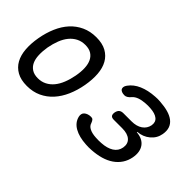

<svg xmlns="http://www.w3.org/2000/svg" viewBox="-54 -929 1308 1308"><g transform="rotate(45 600.0 -275.0)"><path d="M218 10Q160 10 121.5 -11.5Q83 -33 62 -71Q41 -109 37 -161.5Q33 -214 44 -276Q55 -338 77.5 -390Q100 -442 134 -479.5Q168 -517 214.5 -538.5Q261 -560 319 -560Q378 -560 416.5 -538.5Q455 -517 476 -479.5Q497 -442 501 -390Q505 -338 494 -276Q483 -214 460 -161.5Q437 -109 402.5 -71Q368 -33 322 -11.5Q276 10 218 10ZM234 -80Q269 -80 297 -94.5Q325 -109 346 -134.5Q367 -160 381.5 -196.5Q396 -233 404 -276Q412 -319 410.5 -354.5Q409 -390 397 -415.5Q385 -441 362 -455.5Q339 -470 303 -470Q267 -470 239 -455.5Q211 -441 190 -415.5Q169 -390 155 -354Q141 -318 133 -275Q126 -232 127.5 -196Q129 -160 141 -134.5Q153 -109 176 -94.5Q199 -80 234 -80Z M699 -473Q726 -511 774.5 -532Q823 -553 888 -557Q900 -558 911.5 -558Q923 -558 935 -557Q980 -554 1014 -544.5Q1048 -535 1070.5 -517.5Q1093 -500 1102 -474.5Q1111 -449 1105 -414Q1097 -367 1060 -336Q1023 -305 972 -301L971 -297Q1031 -292 1057.5 -254.5Q1084 -217 1073 -157Q1066 -120 1046.5 -90.5Q1027 -61 996.5 -40Q966 -19 926 -7.5Q886 4 838 7Q825 8 811.5 8Q798 8 785 7Q716 3 672 -22Q628 -47 617 -92Q614 -105 616.5 -116Q619 -127 627.5 -134.5Q636 -142 648.5 -146.5Q661 -151 677 -151Q683 -151 687.5 -149.5Q692 -148 695.5 -144.5Q699 -141 702 -135.5Q705 -130 708 -122Q714 -100 738 -88Q762 -76 799 -74Q812 -73 825.5 -73Q839 -73 852 -74Q905 -77 938.5 -98Q972 -119 979 -158Q986 -199 960 -222.5Q934 -246 882 -246H801Q781 -246 773.5 -255.5Q766 -265 769 -285Q773 -305 784 -314.5Q795 -324 815 -324H893Q941 -324 971.5 -345Q1002 -366 1009 -402Q1015 -437 991.5 -456Q968 -475 921 -478Q909 -479 897.5 -479Q886 -479 874 -478Q842 -476 817.5 -467.5Q793 -459 779 -443Q772 -435 766 -429.5Q760 -424 754.5 -421Q749 -418 744 -416.5Q739 -415 734 -415Q718 -415 707 -419.5Q696 -424 691.5 -431.5Q687 -439 688.5 -450Q690 -461 699 -473Z"/></g></svg>

Font: Maple Mono NL
Style: Italic
Weight: 400
Italic angle: -10°
Monospace: yes
Designer: subframe7536
Version: Version 7.000